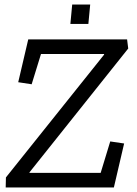

<svg xmlns="http://www.w3.org/2000/svg" viewBox="-20 -823 603 843"><path d="M289 -718 297 -803H376L368 -718ZM480 0H5L6 -44L437 -583V-586H160L119 -453L60 -462L104 -650H538L543 -610L110 -67L109 -64H422L464 -202L525 -193Z"/></svg>

Font: Zilla Slab Regular
Style: Italic
Weight: 400
Italic angle: -6°
Designer: Typotheque.com
Foundry: Typotheque type foundry
Version: Version 1.1; 2017; ttfautohint (v1.6)